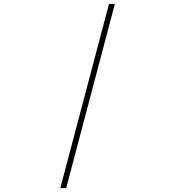

<svg xmlns="http://www.w3.org/2000/svg" viewBox="-20 -820 890 982"><path d="M567.5 -800 318.5 142H288.5L537.5 -800Z"/></svg>

Font: League Mono Wide Thin
Style: Regular
Weight: 100
Width: 8
Designer: Tyler Finck
Foundry: The League of Moveable Type / Tyler Finck
Version: Version 2.210